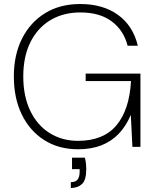

<svg xmlns="http://www.w3.org/2000/svg" viewBox="-20 -732 782 957"><path d="M369 12Q272 12 200 -34Q128 -80 88.5 -161.5Q49 -243 49 -351Q49 -459 90 -540Q131 -621 205 -666.5Q279 -712 380 -712Q493 -712 568 -658Q643 -604 667 -504H616Q597 -580 537.5 -625Q478 -670 380 -670Q296 -670 232 -632Q168 -594 132 -522.5Q96 -451 96 -351Q96 -253 130.5 -180.5Q165 -108 227 -69Q289 -30 369 -30Q495 -30 560 -107Q625 -184 633 -328H407V-365H680V0H640L632 -159Q608 -103 571.5 -65Q535 -27 485 -7.5Q435 12 369 12ZM333 205V176Q357 176 367 162.5Q377 149 377 124V111H339V54H403Q407 69 408.5 83.5Q410 98 410 110Q410 166 388.5 185.5Q367 205 333 205Z"/></svg>

Font: DM Sans 12pt ExtraLight
Style: Regular
Weight: 250
Version: Version 4.004;gftools[0.9.30]